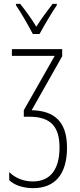

<svg xmlns="http://www.w3.org/2000/svg" viewBox="-20 -970 417 1000"><path d="M151 -793H186C211 -839 247 -900 276 -943V-950H254C220 -906 197 -874 169 -831C144 -873 110 -919 85 -950H63V-943C87 -908 126 -841 151 -793ZM304 -714H42V-679H265L104 -396V-362H134C247 -362 290 -307 290 -202C290 -89 243 -25 151 -25C103 -25 58 -43 28 -74V-32C52 -7 100 10 152 10C266 10 329 -62 329 -201C329 -335 265 -393 145 -396L304 -677Z"/></svg>

Font: Noto Sans ExtraCondensed ExtraLight
Style: Regular
Weight: 200
Width: 2
Designer: Monotype Design Team
Foundry: Monotype Imaging Inc.
Version: Version 2.013